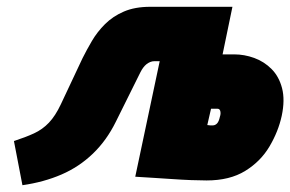

<svg xmlns="http://www.w3.org/2000/svg" viewBox="-20 -520 854 565"><path d="M669 -360H635L664 -500H422Q377 -500 344.5 -486Q312 -472 289 -449Q266 -426 250.5 -399.5Q235 -373 223 -349L159 -213Q143 -179 124 -159Q105 -139 80 -127.5Q55 -116 21 -105L46 25Q109 16 161 -6.5Q213 -29 253.5 -68Q294 -107 321 -162L393 -307Q397 -315 401.5 -321Q406 -327 411 -331Q416 -335 422 -337.5Q428 -340 435 -340H450L378 0Q378 0 393.5 1Q409 2 434 3.5Q459 5 487.5 7Q516 9 542.5 10Q569 11 588 11Q656 11 701.5 -17Q747 -45 773 -89Q799 -133 809 -179Q819 -226 810 -260.5Q801 -295 779 -317Q757 -339 728 -349.5Q699 -360 669 -360ZM606 -151Q605 -151 603 -151Q601 -151 599 -151Q597 -151 594.5 -151.5Q592 -152 590 -152L601 -200H620Q623 -200 625 -198.5Q627 -197 628 -194Q629 -191 629 -186.5Q629 -182 627 -176Q624 -162 618.5 -156.5Q613 -151 606 -151Z"/></svg>

Font: Advent Pro Black
Style: Italic
Weight: 900
Italic angle: -12°
Version: Version 3.000